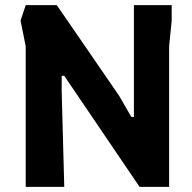

<svg xmlns="http://www.w3.org/2000/svg" viewBox="-20 -727 748 747"><path d="M80 0V-547L60 -647L80 -707H201L443 -355L491 -272H501V-707H648V-647L638 -547V0H523L230 -432H220V-372L230 0Z"/></svg>

Font: Rowdies Light
Style: Regular
Weight: 300
Designer: Jaikishan Patel
Version: Version 1.000; ttfautohint (v1.8.3)